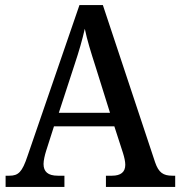

<svg xmlns="http://www.w3.org/2000/svg" viewBox="-20 -734 708 754"><path d="M2 0H233V-44H207C168 -44 151 -60 151 -90C151 -104 156 -125 161 -141L192 -238H429L463 -133C468 -117 472 -100 472 -87C472 -58 454 -44 420 -44H396V0H668V-44H657C621 -44 603 -56 589 -97L384 -714H292L88 -121C67 -58 52 -44 17 -44H2ZM211 -291 273 -481C291 -535 303 -577 313 -621C322 -577 337 -529 355 -473L412 -291Z"/></svg>

Font: Noto Serif SemiCondensed Medium
Style: Regular
Weight: 500
Width: 4
Designer: Monotype Design Team
Foundry: Monotype Imaging Inc.
Version: Version 2.014